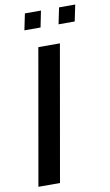

<svg xmlns="http://www.w3.org/2000/svg" viewBox="-97 -929 559 977"><g transform="rotate(-10 182.5 -440.5)"><path d="M19.5 0 142.5 -700H254L131 0ZM87.5 -796.5 105 -881H188L171 -796.5ZM264 -796.5 281.5 -881H365L347.5 -796.5Z"/></g></svg>

Font: Cabin Condensed SemiBold
Style: Italic
Weight: 600
Width: 3
Italic angle: -10°
Designer: Pablo Impallari
Foundry: Pablo Impallari. http://www.impallari.com Igino Marini. http://www.ikern.com
Version: Version 3.001; ttfautohint (v1.8.3)